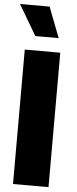

<svg xmlns="http://www.w3.org/2000/svg" viewBox="-64 -1009 418 1042"><g transform="rotate(5 145.5 -488.5)"><path d="M48.8 0V-732.4H242.2V0ZM226.6 -810.5H99.6L1.5 -976.6H162.6Z"/></g></svg>

Font: Kumbh Sans Black
Style: Regular
Weight: 900
Version: Version 1.005